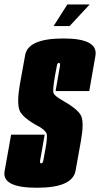

<svg xmlns="http://www.w3.org/2000/svg" viewBox="-51 -858 459 881"><path d="M195 -738.5H268.5L360.5 -837.5H258ZM118.5 3.5Q282 3.5 295.8 -75Q309.5 -153.5 320.5 -212.5Q335 -295 321.5 -325.8Q308 -356.5 233.5 -398.5Q196.5 -419 193.8 -433.8Q191 -448.5 200.5 -506Q207 -541.5 209.8 -555.5Q212.5 -569.5 219 -569.5Q226.5 -569.5 224.2 -555.5Q222 -541.5 204 -440H358.5Q372.5 -521.5 386.8 -601.5Q401 -681.5 240.5 -681.5Q78 -681.5 64.5 -605.5Q51 -529.5 40 -470Q26 -389 38 -353.5Q50 -318 131 -275.5Q162.5 -256 164.2 -239.2Q166 -222.5 157.5 -174.5Q150 -135 147.8 -121.8Q145.5 -108.5 138 -108.5Q130.5 -108.5 133.2 -122Q136 -135.5 154 -240H0Q-16.5 -148 -30 -72.2Q-43.5 3.5 118.5 3.5Z"/></svg>

Font: Anybody UltraCondensed ExtraBold
Style: Italic
Weight: 800
Width: 1
Italic angle: -10°
Version: Version 1.113;gftools[0.9.25]